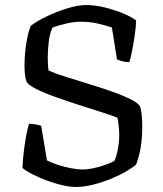

<svg xmlns="http://www.w3.org/2000/svg" viewBox="-20 -740 645 760"><path d="M280 0Q258 0 228.5 -6.5Q199 -13 168 -24.5Q137 -36 111 -49Q85 -62 69 -75Q70 -105 74 -138.5Q78 -172 83.5 -202Q89 -232 95 -250Q110 -250 124 -247Q138 -244 143 -242L166 -105Q183 -96 209 -87.5Q235 -79 262 -74Q289 -69 308 -69Q325 -69 349 -74Q373 -79 395.5 -87Q418 -95 433 -103Q441 -121 446.5 -149Q452 -177 452 -206Q452 -222 450 -241Q448 -260 445 -274Q417 -285 374 -298.5Q331 -312 283.5 -327.5Q236 -343 193 -358.5Q150 -374 120 -389.5Q90 -405 84 -419Q77 -443 77 -480Q77 -524 84 -568.5Q91 -613 102 -638Q125 -656 164.5 -675Q204 -694 246.5 -707Q289 -720 321 -720Q356 -720 393 -711Q430 -702 463.5 -688.5Q497 -675 519 -659Q518 -631 513 -598Q508 -565 502.5 -537Q497 -509 492 -494Q476 -494 462.5 -498Q449 -502 443 -505L423 -631Q397 -640 366 -647Q335 -654 300 -654Q274 -654 243 -647Q212 -640 188 -631Q177 -609 173 -575Q169 -541 169 -511Q169 -496 170 -481.5Q171 -467 172 -461Q196 -450 238.5 -436.5Q281 -423 330.5 -408Q380 -393 425 -377Q470 -361 501 -345Q532 -329 536 -314Q543 -286 543 -239Q543 -192 537 -157Q531 -122 519 -89Q507 -78 481 -62.5Q455 -47 421 -33Q387 -19 350.5 -9.5Q314 0 280 0Z"/></svg>

Font: Texturina Light
Style: Regular
Weight: 300
Designer: Guillermo Torres Carreño
Foundry: Omnibus-Type
Version: Version 1.002; ttfautohint (v1.8.3)